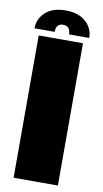

<svg xmlns="http://www.w3.org/2000/svg" viewBox="-91 -855 479 897"><g transform="rotate(10 148.0 -406.0)"><path d="M41.5 0V-675H251.5V0ZM146 -812Q207 -812 241.5 -781Q276 -750 276 -704.5H180Q180 -744 146 -744Q112 -744 112 -704.5H16.5Q16.5 -750 50.5 -781Q84.5 -812 146 -812Z"/></g></svg>

Font: Anybody Black
Style: Regular
Weight: 900
Designer: Tyler Finck
Foundry: Etcetera Type Company
Version: Version 1.010; ttfautohint (v1.8.3) -l 8 -r 50 -G 200 -x 14 